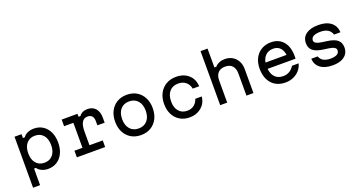

<svg xmlns="http://www.w3.org/2000/svg" viewBox="-47 -1740 5343 2832"><g transform="rotate(-20 2625.0 -324.0)"><path d="M110 200V-600H220V-540H250Q271 -575 316.5 -595.5Q362 -616 416 -616Q497 -616 558 -576.5Q619 -537 652.5 -466Q686 -395 686 -300Q686 -205 652.5 -134Q619 -63 558 -23.5Q497 16 416 16Q362 16 316.5 -5Q271 -26 250 -60H220V200ZM396 -88Q480 -88 528 -145Q576 -202 576 -300Q576 -398 528 -455Q480 -512 396 -512Q312 -512 264 -455Q216 -398 216 -300Q216 -202 264 -145Q312 -88 396 -88Z M850 -600H1098V-554H1128Q1148 -584 1181.5 -600Q1215 -616 1258 -616Q1338 -616 1384 -564Q1430 -512 1430 -420V-340H1316V-404Q1316 -512 1222 -512Q1164 -512 1135 -463.5Q1106 -415 1106 -320V-104H1314V0H870V-104H996V-496H850Z M1875 16Q1787 16 1720.5 -23.5Q1654 -63 1617 -134Q1580 -205 1580 -300Q1580 -395 1617 -466Q1654 -537 1720.5 -576.5Q1787 -616 1875 -616Q1964 -616 2030 -576.5Q2096 -537 2133 -466Q2170 -395 2170 -300Q2170 -205 2133 -134Q2096 -63 2030 -23.5Q1964 16 1875 16ZM1875 -88Q1961 -88 2010.5 -145Q2060 -202 2060 -300Q2060 -398 2010.5 -455Q1961 -512 1875 -512Q1789 -512 1739.5 -455Q1690 -398 1690 -300Q1690 -202 1739.5 -145Q1789 -88 1875 -88Z M2639 16Q2552 16 2486.5 -23Q2421 -62 2384.5 -132.5Q2348 -203 2348 -297Q2348 -393 2385.5 -464.5Q2423 -536 2491 -576Q2559 -616 2649 -616Q2730 -616 2790.5 -585Q2851 -554 2886 -498.5Q2921 -443 2924 -368H2823Q2810 -435 2763 -473.5Q2716 -512 2645 -512Q2557 -512 2507.5 -454.5Q2458 -397 2458 -297Q2458 -200 2506.5 -144Q2555 -88 2639 -88Q2701 -88 2745 -122Q2789 -156 2807 -214H2908Q2902 -145 2865.5 -93.5Q2829 -42 2770.5 -13Q2712 16 2639 16Z M3120 0V-848H3230V-552H3260Q3285 -582 3325 -599Q3365 -616 3411 -616Q3481 -616 3532.5 -586Q3584 -556 3613 -502Q3642 -448 3642 -376V0H3532V-346Q3532 -425 3493 -467.5Q3454 -510 3381 -510Q3308 -510 3269 -467.5Q3230 -425 3230 -346V0Z M3935 -362H4335L4298 -305Q4298 -406 4256.5 -461Q4215 -516 4138 -516Q4054 -516 4006 -459.5Q3958 -403 3958 -305Q3958 -200 4006 -142Q4054 -84 4142 -84Q4198 -84 4241.5 -110Q4285 -136 4314 -184H4418Q4403 -124 4363.5 -79Q4324 -34 4267 -9Q4210 16 4142 16Q4052 16 3986.5 -23Q3921 -62 3885.5 -134Q3850 -206 3850 -305Q3850 -399 3886 -468.5Q3922 -538 3987 -577Q4052 -616 4138 -616Q4219 -616 4278 -579Q4337 -542 4368.5 -472.5Q4400 -403 4400 -307Q4400 -296 4399.5 -285.5Q4399 -275 4398 -264H3935Z M4717 -184Q4732 -138 4774.5 -113Q4817 -88 4884 -88Q4954 -88 4989 -109Q5024 -130 5024 -172Q5024 -198 4995.5 -215Q4967 -232 4910 -240L4824 -252Q4718 -267 4669 -308.5Q4620 -350 4620 -426Q4620 -516 4689 -566Q4758 -616 4882 -616Q5007 -616 5078.5 -560Q5150 -504 5154 -404H5054Q5039 -456 4995 -484Q4951 -512 4880 -512Q4806 -512 4768 -491Q4730 -470 4730 -428Q4730 -402 4758.5 -385Q4787 -368 4844 -360L4930 -348Q5037 -333 5085.5 -291.5Q5134 -250 5134 -174Q5134 -114 5104 -71.5Q5074 -29 5018 -6.5Q4962 16 4882 16Q4761 16 4691 -37Q4621 -90 4616 -184Z"/></g></svg>

Font: Martian Mono SemiExpanded
Style: Regular
Weight: 400
Width: 6
Monospace: yes
Designer: Roman Shamin
Foundry: Evil Martians
Version: Version 1.000